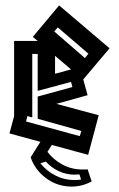

<svg xmlns="http://www.w3.org/2000/svg" viewBox="-20 -543 439 708"><path d="M15 -51 32 -115V-392H119L101 -407L198 -523L384 -365L287 -250L303 -192L188 -160L344 -118L305 28ZM180 -427 293 -329 306 -345 193 -442ZM99 -110 81 -115 76 -95 274 -41 280 -60 119 -105V-187L247 -222L242 -241L119 -208V-344H99ZM183 -271 242 -287 183 -337ZM93 37 149 -52 184 -29 155 17Q177 46 210.5 64Q244 82 284 82Q289 82 294 82Q299 82 303 81L318 126Q283 145 244 145Q192 145 150.5 114.5Q109 84 93 37ZM279 119 273 100Q264 101 255 101Q224 101 196.5 88Q169 75 149 53L129 59Q151 87 184 104Q217 121 255 121Q261 121 267 120.5Q273 120 279 119Z"/></svg>

Font: Blaka Hollow
Style: Regular
Weight: 400
Designer: Mohamed Gaber
Foundry: Kief Type Foundry
Version: Version 1.003; ttfautohint (v1.8.4.7-5d5b)